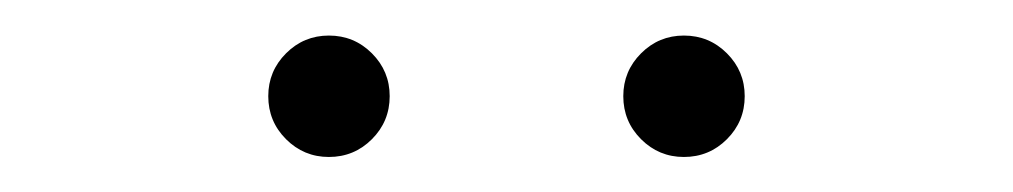

<svg xmlns="http://www.w3.org/2000/svg" viewBox="-20 -727 570 108"><path d="M364.7 -638.7Q350.6 -638.7 340.6 -648.7Q330.6 -658.7 330.6 -672.9Q330.6 -687 340.6 -697Q350.6 -707 364.7 -707Q378.9 -707 388.9 -697Q398.9 -687 398.9 -672.9Q398.9 -658.7 388.9 -648.7Q378.9 -638.7 364.7 -638.7ZM165 -638.7Q150.9 -638.7 140.9 -648.7Q130.9 -658.7 130.9 -672.9Q130.9 -687 140.9 -697Q150.9 -707 165 -707Q179.2 -707 189.2 -697Q199.2 -687 199.2 -672.9Q199.2 -658.7 189.2 -648.7Q179.2 -638.7 165 -638.7Z"/></svg>

Font: Inter Display ExtraLight
Style: Regular
Weight: 200
Designer: Rasmus Andersson
Foundry: rsms
Version: Version 4.000;git-a52131595